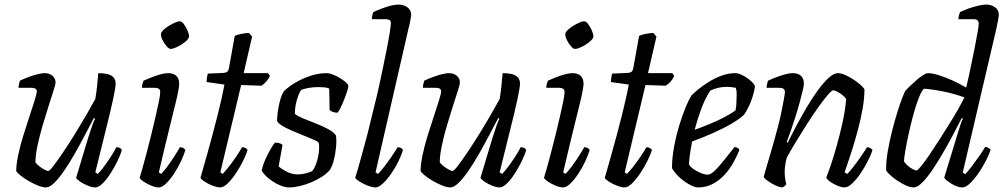

<svg xmlns="http://www.w3.org/2000/svg" viewBox="-20 -820 4390 840"><path d="M181 0Q167 0 145.5 -8.5Q124 -17 103 -29.5Q82 -42 67.5 -54Q53 -66 51 -72Q51 -100 59.5 -141Q68 -182 82 -227Q96 -272 109.5 -312.5Q123 -353 132 -382Q141 -411 141 -420Q141 -429 134.5 -432.5Q128 -436 116 -436H61Q61 -444 63.5 -453.5Q66 -463 67 -467Q86 -476 106.5 -483.5Q127 -491 145 -495.5Q163 -500 176 -500Q196 -500 209.5 -488.5Q223 -477 223 -459Q223 -451 214 -423Q205 -395 192 -354.5Q179 -314 166 -269.5Q153 -225 144 -182.5Q135 -140 135 -109Q147 -95 165 -83.5Q183 -72 191 -72Q197 -72 214.5 -95Q232 -118 257 -155Q282 -192 308.5 -235Q335 -278 358.5 -318.5Q382 -359 397 -387Q401 -409 404.5 -441Q408 -473 410 -500Q433 -500 450 -496Q467 -492 476.5 -481.5Q486 -471 486 -454Q486 -438 474.5 -384.5Q463 -331 442.5 -250Q422 -169 397 -66L408 -59Q418 -69 433.5 -89.5Q449 -110 464.5 -134Q480 -158 489 -176Q498 -176 504.5 -172.5Q511 -169 513 -164Q507 -142 493.5 -114.5Q480 -87 463 -60.5Q446 -34 428.5 -17Q411 0 396 0Q383 0 364.5 -7.5Q346 -15 331 -25Q316 -35 313 -42L366 -218Q375 -247 383 -269.5Q391 -292 396 -301L391 -304Q373 -270 351.5 -229Q330 -188 307 -147.5Q284 -107 261 -73.5Q238 -40 217.5 -20Q197 0 181 0Z M674 0Q661 0 642.5 -7.5Q624 -15 609 -25Q594 -35 591 -42Q595 -54 603 -83Q611 -112 621.5 -151Q632 -190 642 -231.5Q652 -273 661 -311.5Q670 -350 675.5 -378Q681 -406 681 -417Q681 -428 674 -432Q667 -436 655 -436H601Q601 -445 603.5 -454Q606 -463 608 -467Q624 -474 644 -482Q664 -490 683 -495Q702 -500 716 -500Q739 -500 751.5 -488Q764 -476 764 -454Q764 -445 760 -422.5Q756 -400 747.5 -366Q739 -332 728 -287Q717 -242 703.5 -187Q690 -132 675 -66L685 -59Q695 -69 710.5 -89.5Q726 -110 741.5 -134Q757 -158 767 -176Q776 -176 782.5 -172Q789 -168 791 -164Q785 -143 772 -115Q759 -87 741.5 -60.5Q724 -34 706.5 -17Q689 0 674 0ZM727 -606Q719 -606 709 -617.5Q699 -629 691.5 -644Q684 -659 684 -670Q684 -678 694 -688Q704 -698 718 -706.5Q732 -715 745.5 -721Q759 -727 766 -727Q775 -727 784 -715Q793 -703 800 -687.5Q807 -672 807 -661Q807 -653 797.5 -643.5Q788 -634 774.5 -625.5Q761 -617 748 -611.5Q735 -606 727 -606Z M943 0Q930 0 910.5 -7.5Q891 -15 875.5 -25Q860 -35 857 -42Q870 -87 883.5 -135Q897 -183 909.5 -229.5Q922 -276 932.5 -318Q943 -360 950.5 -394Q958 -428 962 -450L884 -461Q884 -473 886 -483.5Q888 -494 889 -498L958 -501Q969 -502 974.5 -506.5Q980 -511 982 -524L1007 -663Q1017 -668 1034.5 -671.5Q1052 -675 1069 -676L1083 -660L1046 -500H1152L1161 -488Q1156 -476 1145.5 -464Q1135 -452 1124 -445L1035 -448L944 -66L954 -59Q963 -68 979 -88Q995 -108 1011.5 -132Q1028 -156 1039 -176Q1048 -176 1054.5 -172Q1061 -168 1063 -164Q1057 -143 1043 -115Q1029 -87 1011.5 -61Q994 -35 976 -17.5Q958 0 943 0Z M1245 0Q1228 0 1208 -8Q1188 -16 1170.5 -28Q1153 -40 1140.5 -53Q1128 -66 1125 -75Q1131 -101 1142.5 -126Q1154 -151 1165.5 -170.5Q1177 -190 1183 -196Q1190 -196 1196 -195Q1202 -194 1207.5 -191.5Q1213 -189 1216 -186Q1213 -169 1208.5 -144Q1204 -119 1199 -92Q1214 -79 1236 -68Q1258 -57 1283 -57Q1300 -57 1317 -61.5Q1334 -66 1345 -71Q1353 -79 1359.5 -94.5Q1366 -110 1370.5 -129Q1375 -148 1376 -165.5Q1377 -183 1375 -194Q1373 -200 1354.5 -208Q1336 -216 1310 -226.5Q1284 -237 1258 -248Q1232 -259 1213.5 -270.5Q1195 -282 1192 -292Q1192 -304 1195 -328.5Q1198 -353 1205 -379.5Q1212 -406 1223 -422Q1231 -430 1248.5 -443Q1266 -456 1291.5 -469Q1317 -482 1347.5 -491Q1378 -500 1411 -500Q1421 -500 1436.5 -494Q1452 -488 1467.5 -478.5Q1483 -469 1493.5 -459.5Q1504 -450 1504 -444Q1504 -436 1496 -412.5Q1488 -389 1477.5 -364.5Q1467 -340 1457 -327Q1450 -327 1443 -328.5Q1436 -330 1430.5 -333Q1425 -336 1422 -338Q1422 -351 1421.5 -368.5Q1421 -386 1421 -403.5Q1421 -421 1420 -433Q1410 -437 1397 -438Q1384 -439 1372 -439Q1347 -439 1325.5 -434.5Q1304 -430 1297 -426Q1287 -411 1278.5 -381.5Q1270 -352 1270 -322Q1280 -313 1305 -302.5Q1330 -292 1360 -280.5Q1390 -269 1415 -255.5Q1440 -242 1450 -227Q1453 -204 1450 -174Q1447 -144 1440 -117.5Q1433 -91 1422 -75Q1409 -60 1388 -46.5Q1367 -33 1342 -22.5Q1317 -12 1291.5 -6Q1266 0 1245 0Z M1622 0Q1609 0 1589.5 -7.5Q1570 -15 1554 -25Q1538 -35 1534 -42Q1538 -55 1545.5 -80Q1553 -105 1562 -138.5Q1571 -172 1581.5 -210.5Q1592 -249 1601 -288Q1614 -339 1627 -394Q1640 -449 1651 -502Q1662 -555 1671 -600Q1680 -645 1685 -676.5Q1690 -708 1690 -719Q1690 -729 1684 -732.5Q1678 -736 1667 -736H1607Q1607 -743 1609 -753Q1611 -763 1613 -767Q1630 -775 1650 -782.5Q1670 -790 1689 -795Q1708 -800 1723 -800Q1746 -800 1762.5 -788Q1779 -776 1779 -754Q1779 -752 1775.5 -732.5Q1772 -713 1766 -690L1623 -66L1634 -59Q1644 -69 1660 -89.5Q1676 -110 1692.5 -134Q1709 -158 1720 -176Q1727 -176 1734 -172.5Q1741 -169 1743 -164Q1737 -143 1723.5 -115Q1710 -87 1692 -61Q1674 -35 1655.5 -17.5Q1637 0 1622 0Z M1950 0Q1936 0 1914.5 -8.5Q1893 -17 1872 -29.5Q1851 -42 1836.5 -54Q1822 -66 1820 -72Q1820 -100 1828.5 -141Q1837 -182 1851 -227Q1865 -272 1878.5 -312.5Q1892 -353 1901 -382Q1910 -411 1910 -420Q1910 -429 1903.5 -432.5Q1897 -436 1885 -436H1830Q1830 -444 1832.5 -453.5Q1835 -463 1836 -467Q1855 -476 1875.5 -483.5Q1896 -491 1914 -495.5Q1932 -500 1945 -500Q1965 -500 1978.5 -488.5Q1992 -477 1992 -459Q1992 -451 1983 -423Q1974 -395 1961 -354.5Q1948 -314 1935 -269.5Q1922 -225 1913 -182.5Q1904 -140 1904 -109Q1916 -95 1934 -83.5Q1952 -72 1960 -72Q1966 -72 1983.5 -95Q2001 -118 2026 -155Q2051 -192 2077.5 -235Q2104 -278 2127.5 -318.5Q2151 -359 2166 -387Q2170 -409 2173.5 -441Q2177 -473 2179 -500Q2202 -500 2219 -496Q2236 -492 2245.5 -481.5Q2255 -471 2255 -454Q2255 -438 2243.5 -384.5Q2232 -331 2211.5 -250Q2191 -169 2166 -66L2177 -59Q2187 -69 2202.5 -89.5Q2218 -110 2233.5 -134Q2249 -158 2258 -176Q2267 -176 2273.5 -172.5Q2280 -169 2282 -164Q2276 -142 2262.5 -114.5Q2249 -87 2232 -60.5Q2215 -34 2197.5 -17Q2180 0 2165 0Q2152 0 2133.5 -7.5Q2115 -15 2100 -25Q2085 -35 2082 -42L2135 -218Q2144 -247 2152 -269.5Q2160 -292 2165 -301L2160 -304Q2142 -270 2120.5 -229Q2099 -188 2076 -147.5Q2053 -107 2030 -73.5Q2007 -40 1986.5 -20Q1966 0 1950 0Z M2443 0Q2430 0 2411.5 -7.5Q2393 -15 2378 -25Q2363 -35 2360 -42Q2364 -54 2372 -83Q2380 -112 2390.5 -151Q2401 -190 2411 -231.5Q2421 -273 2430 -311.5Q2439 -350 2444.5 -378Q2450 -406 2450 -417Q2450 -428 2443 -432Q2436 -436 2424 -436H2370Q2370 -445 2372.5 -454Q2375 -463 2377 -467Q2393 -474 2413 -482Q2433 -490 2452 -495Q2471 -500 2485 -500Q2508 -500 2520.5 -488Q2533 -476 2533 -454Q2533 -445 2529 -422.5Q2525 -400 2516.5 -366Q2508 -332 2497 -287Q2486 -242 2472.5 -187Q2459 -132 2444 -66L2454 -59Q2464 -69 2479.5 -89.5Q2495 -110 2510.5 -134Q2526 -158 2536 -176Q2545 -176 2551.5 -172Q2558 -168 2560 -164Q2554 -143 2541 -115Q2528 -87 2510.5 -60.5Q2493 -34 2475.5 -17Q2458 0 2443 0ZM2496 -606Q2488 -606 2478 -617.5Q2468 -629 2460.5 -644Q2453 -659 2453 -670Q2453 -678 2463 -688Q2473 -698 2487 -706.5Q2501 -715 2514.5 -721Q2528 -727 2535 -727Q2544 -727 2553 -715Q2562 -703 2569 -687.5Q2576 -672 2576 -661Q2576 -653 2566.5 -643.5Q2557 -634 2543.5 -625.5Q2530 -617 2517 -611.5Q2504 -606 2496 -606Z M2712 0Q2699 0 2679.5 -7.5Q2660 -15 2644.5 -25Q2629 -35 2626 -42Q2639 -87 2652.5 -135Q2666 -183 2678.5 -229.5Q2691 -276 2701.5 -318Q2712 -360 2719.5 -394Q2727 -428 2731 -450L2653 -461Q2653 -473 2655 -483.5Q2657 -494 2658 -498L2727 -501Q2738 -502 2743.5 -506.5Q2749 -511 2751 -524L2776 -663Q2786 -668 2803.5 -671.5Q2821 -675 2838 -676L2852 -660L2815 -500H2921L2930 -488Q2925 -476 2914.5 -464Q2904 -452 2893 -445L2804 -448L2713 -66L2723 -59Q2732 -68 2748 -88Q2764 -108 2780.5 -132Q2797 -156 2808 -176Q2817 -176 2823.5 -172Q2830 -168 2832 -164Q2826 -143 2812 -115Q2798 -87 2780.5 -61Q2763 -35 2745 -17.5Q2727 0 2712 0Z M3033 0Q3023 0 3007.5 -7Q2992 -14 2975 -26Q2958 -38 2943.5 -53Q2929 -68 2920 -84Q2920 -129 2929 -177.5Q2938 -226 2951.5 -270.5Q2965 -315 2979.5 -350Q2994 -385 3005 -402Q3014 -412 3034 -428.5Q3054 -445 3080.5 -461.5Q3107 -478 3137 -489Q3167 -500 3197 -500Q3212 -500 3232 -489Q3252 -478 3267 -464Q3282 -450 3283 -441Q3280 -420 3272.5 -396.5Q3265 -373 3255 -352.5Q3245 -332 3236 -319Q3218 -301 3181.5 -279.5Q3145 -258 3099.5 -238Q3054 -218 3008 -201Q3002 -170 2998.5 -144.5Q2995 -119 2994 -101Q3000 -90 3014.5 -80Q3029 -70 3046 -63Q3063 -56 3076 -56Q3085 -56 3095.5 -63.5Q3106 -71 3120 -86.5Q3134 -102 3152 -124.5Q3170 -147 3194 -177Q3202 -176 3207.5 -172.5Q3213 -169 3215 -164Q3205 -139 3189.5 -110.5Q3174 -82 3151.5 -57Q3129 -32 3099.5 -16Q3070 0 3033 0ZM3019 -252Q3052 -264 3086 -278Q3120 -292 3149.5 -307.5Q3179 -323 3198 -337Q3200 -347 3201 -358Q3202 -369 3202 -378Q3203 -394 3203 -409.5Q3203 -425 3199 -436Q3189 -438 3179 -439Q3169 -440 3160 -440Q3139 -440 3121 -435.5Q3103 -431 3088 -424Q3067 -394 3049.5 -347.5Q3032 -301 3019 -252Z M3403 0Q3395 0 3382 -5Q3369 -10 3356 -17.5Q3343 -25 3333 -33Q3323 -41 3321 -46Q3325 -61 3334.5 -93Q3344 -125 3357 -169.5Q3370 -214 3383 -264Q3392 -296 3398.5 -329Q3405 -362 3409.5 -386Q3414 -410 3414 -417Q3414 -428 3407 -432Q3400 -436 3387 -436H3334Q3334 -444 3336 -452.5Q3338 -461 3340 -467Q3357 -475 3377 -482.5Q3397 -490 3416 -495Q3435 -500 3448 -500Q3472 -500 3484.5 -488Q3497 -476 3497 -454Q3497 -445 3491.5 -422Q3486 -399 3477.5 -368Q3469 -337 3458.5 -304Q3448 -271 3438 -243Q3428 -215 3422 -199L3426 -195Q3443 -230 3464.5 -270.5Q3486 -311 3510 -351.5Q3534 -392 3558.5 -425.5Q3583 -459 3605.5 -479.5Q3628 -500 3646 -500Q3660 -500 3679 -491.5Q3698 -483 3716.5 -470.5Q3735 -458 3748 -446Q3761 -434 3762 -428Q3762 -391 3754 -345Q3746 -299 3733.5 -252.5Q3721 -206 3708.5 -166Q3696 -126 3686.5 -99Q3677 -72 3675 -66L3687 -59Q3696 -68 3712.5 -89Q3729 -110 3746 -134.5Q3763 -159 3773 -176Q3782 -176 3788.5 -171.5Q3795 -167 3797 -164Q3791 -143 3777 -115.5Q3763 -88 3745 -61.5Q3727 -35 3708.5 -17.5Q3690 0 3675 0Q3662 0 3644 -7.5Q3626 -15 3612 -25Q3598 -35 3595 -43Q3600 -55 3612.5 -91Q3625 -127 3639.5 -178Q3654 -229 3666 -283.5Q3678 -338 3682 -387Q3675 -397 3664 -405.5Q3653 -414 3642 -419.5Q3631 -425 3625 -425Q3619 -425 3600.5 -403.5Q3582 -382 3558 -348Q3534 -314 3508.5 -274Q3483 -234 3460 -196Q3437 -158 3422 -130Q3418 -115 3415.5 -99Q3413 -83 3413 -68Q3413 -55 3414.5 -42Q3416 -29 3420 -14Q3418 -11 3414.5 -7.5Q3411 -4 3403 0Z M3977 0Q3962 0 3942.5 -9Q3923 -18 3904 -31Q3885 -44 3872 -56.5Q3859 -69 3857 -75Q3856 -111 3863.5 -155.5Q3871 -200 3882.5 -245.5Q3894 -291 3906 -329.5Q3918 -368 3928 -393.5Q3938 -419 3941 -423Q3947 -430 3960 -442.5Q3973 -455 3988.5 -468.5Q4004 -482 4018 -491Q4032 -500 4040 -500Q4058 -500 4086 -491.5Q4114 -483 4146 -468.5Q4178 -454 4207 -437Q4210 -449 4216.5 -477.5Q4223 -506 4230.5 -543.5Q4238 -581 4245.5 -617.5Q4253 -654 4257.5 -681.5Q4262 -709 4262 -717Q4262 -726 4256.5 -731Q4251 -736 4240 -736H4173Q4173 -744 4175.5 -753.5Q4178 -763 4180 -767Q4196 -775 4217 -782.5Q4238 -790 4259 -795Q4280 -800 4294 -800Q4317 -800 4333.5 -788Q4350 -776 4350 -754Q4350 -751 4347 -733.5Q4344 -716 4338 -690L4192 -65L4203 -58Q4213 -68 4229 -89Q4245 -110 4262 -134Q4279 -158 4290 -177Q4299 -177 4305.5 -172.5Q4312 -168 4314 -164Q4307 -143 4292.5 -115Q4278 -87 4260 -61Q4242 -35 4223.5 -17.5Q4205 0 4190 0Q4180 0 4167 -4.5Q4154 -9 4142 -16.5Q4130 -24 4121.5 -31Q4113 -38 4111 -43L4169 -233Q4176 -256 4182.5 -276Q4189 -296 4193 -301L4188 -304Q4171 -270 4149 -229Q4127 -188 4103.5 -147.5Q4080 -107 4057 -73.5Q4034 -40 4013.5 -20Q3993 0 3977 0ZM3990 -74Q3994 -74 4009 -92Q4024 -110 4044.5 -140Q4065 -170 4088 -206Q4111 -242 4133.5 -278Q4156 -314 4173.5 -345Q4191 -376 4199 -394Q4155 -410 4108.5 -419.5Q4062 -429 4022 -432Q4010 -419 3998 -387.5Q3986 -356 3975 -315Q3964 -274 3955 -232.5Q3946 -191 3940.5 -159Q3935 -127 3935 -114Q3940 -105 3951 -95.5Q3962 -86 3973.5 -80Q3985 -74 3990 -74Z"/></svg>

Font: Texturina Medium 12pt Light
Style: Italic
Weight: 300
Italic angle: -11°
Version: Version 1.002